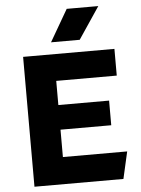

<svg xmlns="http://www.w3.org/2000/svg" viewBox="-61 -984 757 1031"><g transform="rotate(-5 317.5 -468.0)"><path d="M82.4 0V-700H574.6V-556H248.4V-425.8H521.9V-293H248.4V-145.5H594.9L561.9 0ZM238.6 -764.8 338.1 -936.5H508.4L393.1 -764.8Z"/></g></svg>

Font: Geologica-Sharp
Style: Regular
Weight: 100
Designer: Sindre Bremnes, Frode Helland
Foundry: Monokrom Skriftforlag AS
Version: Version 1.010;gftools[0.9.28]